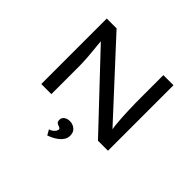

<svg xmlns="http://www.w3.org/2000/svg" viewBox="-211 -954 1451 1451"><g transform="rotate(45 514.5 -228.5)"><path d="M158 0V-700H263L791 -127L783 -118Q778 -147 774.5 -180Q771 -213 769 -248.5Q767 -284 765.5 -321.5Q764 -359 763.5 -396.5Q763 -434 763 -470V-700H871V0H764L243 -552L246 -566Q249 -536 251.5 -506Q254 -476 257 -447Q260 -418 262 -391Q264 -364 265 -338.5Q266 -313 266 -291V0ZM465 243 441 201Q455 198 467 189.5Q479 181 487 170Q495 159 495 149Q495 141 489.5 137.5Q484 134 475 131Q463 128 454.5 120.5Q446 113 446 94Q446 71 464.5 58Q483 45 511 45Q540 45 564.5 64Q589 83 589 122Q589 146 576.5 166Q564 186 544.5 201Q525 216 503.5 226.5Q482 237 465 243Z"/></g></svg>

Font: Lexend Peta
Style: Regular
Weight: 400
Designer: Bonnie Shaver-Troup, Thomas Jockin
Foundry: Lexend
Version: Version 1.007